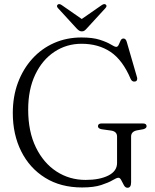

<svg xmlns="http://www.w3.org/2000/svg" viewBox="-20 -894 752 930"><path d="M615 -11Q615 15.5 597.5 15.5Q587 15.5 580.2 3.2Q573.5 -9 567.5 -21Q561.5 -33 553.5 -33Q545 -33 525.5 -21.2Q506 -9.5 470.2 2.2Q434.5 14 377.5 14Q274 14 198.8 -32.8Q123.5 -79.5 82.8 -161Q42 -242.5 42 -346.5Q42 -427 67 -493.8Q92 -560.5 136.8 -609.8Q181.5 -659 242.2 -685.8Q303 -712.5 374.5 -712.5Q429.5 -712.5 464 -701.2Q498.5 -690 517 -678.5Q535.5 -667 543 -667Q550.5 -667 555 -677.2Q559.5 -687.5 564.2 -697.5Q569 -707.5 578 -707.5Q589.5 -707.5 594 -691L644 -518.5Q646 -511 643 -505.2Q640 -499.5 632.5 -499Q619.5 -497.5 613 -511.5Q574 -603.5 515.2 -642.8Q456.5 -682 375 -682Q302.5 -682 243.8 -643.2Q185 -604.5 150.8 -532.8Q116.5 -461 116.5 -363Q116.5 -257 153.5 -180.8Q190.5 -104.5 253.5 -63.5Q316.5 -22.5 394.5 -22.5Q462.5 -22.5 504.8 -43.8Q547 -65 547 -104.5V-232.5Q547 -257 518.5 -261.5L472 -268Q454.5 -271.5 454.5 -282.5Q454.5 -296 472.5 -296H672Q690 -296 690 -282.5Q690 -272.5 674 -268L643 -262.5Q615 -256.5 615 -232.5ZM402 -758Q395.5 -750.5 390 -746.2Q384.5 -742 376.5 -742Q368.5 -742 362.5 -746.2Q356.5 -750.5 349.5 -758L261 -854.5Q251.5 -865 260 -872Q267.5 -877.5 279.5 -869L376 -802L472.5 -869Q485 -877.5 492 -872Q500.5 -865.5 490.5 -854.5Z"/></svg>

Font: Fraunces 72pt S050 Light
Style: Regular
Weight: 300
Version: Version 1.000; ttfautohint (v1.8.3)